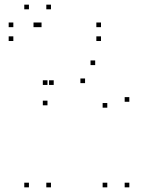

<svg xmlns="http://www.w3.org/2000/svg" viewBox="-20 -795 660 825"><path d="M144 -678.3V-698.3H124V-678.3ZM37.3 -678.3V-698.3H17.3V-678.3ZM37.3 -618.8V-638.8H17.3V-618.8ZM414 -618.8V-638.8H394V-618.8ZM414 -678.3V-698.3H394V-678.3ZM158.5 -678.3V-698.3H138.5V-678.3ZM199 -755V-775H179V-755ZM104.3 -755V-775H84.3V-755ZM104.3 10V-10H84.3V10ZM199 10V-10H179V10ZM535.7 -357.7V-377.7H515.7V-357.7ZM389 -515.3V-535.3H369V-515.3ZM210.8 -430V-450H190.8V-430ZM184 -430V-450H164V-430ZM184 -342.5V-362.5H164V-342.5ZM345.5 -437.8V-457.8H325.5V-437.8ZM441 -332.3V-352.3H421V-332.3ZM441 10V-10H421V10ZM535.7 10V-10H515.7V10Z"/></svg>

Font: Monaspace Neon Dots Var
Style: Regular
Weight: 400
Designer: Riley Cran and the Lettermatic Team
Version: Version 1.100 (Monaspace Neon Dots)